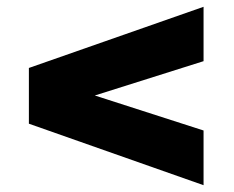

<svg xmlns="http://www.w3.org/2000/svg" viewBox="-20 -589 690 565"><path d="M579 -44 65 -225V-389L579 -569V-409L259 -308L579 -205Z"/></svg>

Font: Azeret Mono ExtraBold
Style: Regular
Weight: 800
Designer: Martin Vácha
Foundry: Displaay
Version: Version 1.002